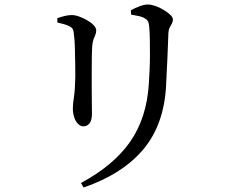

<svg xmlns="http://www.w3.org/2000/svg" viewBox="-20 -775 1040 854"><path d="M340 39Q485 -39 558.5 -144Q632 -249 642 -401Q644 -433 645.5 -467Q647 -501 647 -534Q647 -567 646.5 -597.5Q646 -628 644 -652Q643 -666 640 -676Q637 -686 623 -694Q614 -700 597.5 -703.5Q581 -707 563 -710L562 -729Q579 -739 600.5 -747Q622 -755 637 -755Q652 -755 671 -748.5Q690 -742 708 -731Q726 -720 737.5 -709Q749 -698 749 -689Q749 -678 744.5 -670Q740 -662 735 -653Q730 -644 729 -628Q728 -606 727 -576Q726 -546 724.5 -514Q723 -482 721.5 -452Q720 -422 719 -399Q711 -223 618.5 -112Q526 -1 352 59ZM351 -213Q338 -213 327 -224Q316 -235 310 -253.5Q304 -272 304 -293Q304 -313 309 -344.5Q314 -376 315 -434Q315 -458 314.5 -494Q314 -530 313 -565.5Q312 -601 309 -619Q308 -636 304.5 -644Q301 -652 289 -658Q278 -664 264.5 -667.5Q251 -671 235 -675V-694Q251 -700 268 -704Q285 -708 299 -708Q314 -708 332 -701.5Q350 -695 367.5 -685Q385 -675 396.5 -663Q408 -651 408 -640Q408 -629 404 -620Q400 -611 396 -600Q392 -589 390 -570Q389 -557 388.5 -527.5Q388 -498 388 -460Q388 -422 388 -384Q388 -346 388.5 -315.5Q389 -285 389 -270Q389 -239 378 -226Q367 -213 351 -213Z"/></svg>

Font: Noto Serif JP ExtraLight Medium
Style: Regular
Weight: 500
Version: Version 2.003-H1;hotconv 1.1.1;makeotfexe 2.6.0